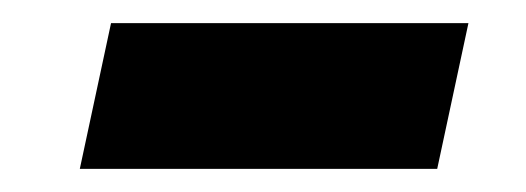

<svg xmlns="http://www.w3.org/2000/svg" viewBox="-20 -368 455 166"><path d="M49 -222 76 -348H385L358 -222Z"/></svg>

Font: Saira Expanded
Style: Bold Italic
Weight: 700
Width: 7
Italic angle: -12°
Designer: Hector Gatti with collaboration of the Omnibus-Type team
Foundry: Omnibus-Type
Version: Version 1.101